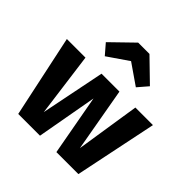

<svg xmlns="http://www.w3.org/2000/svg" viewBox="-209 -995 1167 1167"><g transform="rotate(45 374.5 -411.0)"><path d="M634 0H445L374 -390L304 0H117L4 -531H164L219 -118L302 -531H456L529 -118L593 -531H744ZM185 -685 326 -822H423L564 -685L508 -620L375 -712L241 -620Z"/></g></svg>

Font: Fira Sans BGR
Style: Bold
Weight: 700
Designer: bBox Type GmbH & Carrois Corporate GbR & Edenspiekermann AG
Foundry: bBox Type GmbH & Carrois Corporate GbR & Edenspiekermann AG
Version: Version 4.301